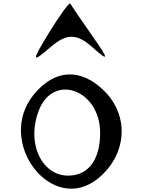

<svg xmlns="http://www.w3.org/2000/svg" viewBox="-20 -1106 842 1139"><path d="M182 -547C-52 -265 290 179 565 -50C733 -190 748 -417 600 -565C461 -704 306 -697 182 -547ZM210 -450C296 -675 574 -574 574 -318C574 -177 520 -87 424 -68C245 -33 129 -238 210 -450ZM269 -909C166 -741 168 -730 278 -825C375 -909 435 -909 529 -825C628 -737 628 -750 529 -891C461 -988 402 -1075 397 -1085C392 -1095 334 -1015 269 -909Z"/></svg>

Font: Venom Sans
Style: Regular
Weight: 400
Version: Version 1.001